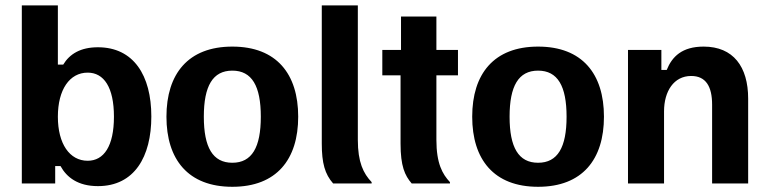

<svg xmlns="http://www.w3.org/2000/svg" viewBox="-20 -687 2877 719"><path d="M346.7 10C483.3 10 546.7 -100 546.7 -250.8C546.7 -405 480 -510 346.7 -510C281.7 -510 240.8 -485 216.7 -445H196.7V-666.7H61.7V0H186.7V-65H206.7C230 -22.5 272.5 10 346.7 10ZM308.3 -85C240.8 -85 196.7 -148.3 196.7 -250C196.7 -351.7 240.8 -415 308.3 -415C369.2 -415 406.7 -360 406.7 -250C406.7 -140 369.2 -85 308.3 -85Z M850 12.5C1015.8 12.5 1096.7 -90 1096.7 -250C1096.7 -410 1015.8 -512.5 850 -512.5C684.2 -512.5 603.3 -410 603.3 -250C603.3 -90 684.2 12.5 850 12.5ZM850 -77.5C776.7 -77.5 743.3 -135 743.3 -250C743.3 -365 776.7 -422.5 850 -422.5C923.3 -422.5 956.7 -365 956.7 -250C956.7 -135 923.3 -77.5 850 -77.5Z M1371.7 0V-5C1340.8 -37.5 1320 -79.2 1320 -163.3V-666.7H1185V-149.2C1185 -75.8 1196.7 -35 1227.5 0Z M1665 0V-5C1636.7 -35 1614.2 -75 1614.2 -163.3V-405H1695V-500H1614.2V-625H1481.7V-500H1411.7V-405H1480V-149.2C1480 -65 1495.8 -30 1521.7 0Z M1995 12.5C2160.8 12.5 2241.7 -90 2241.7 -250C2241.7 -410 2160.8 -512.5 1995 -512.5C1829.2 -512.5 1748.3 -410 1748.3 -250C1748.3 -90 1829.2 12.5 1995 12.5ZM1995 -77.5C1921.7 -77.5 1888.3 -135 1888.3 -250C1888.3 -365 1921.7 -422.5 1995 -422.5C2068.3 -422.5 2101.7 -365 2101.7 -250C2101.7 -135 2068.3 -77.5 1995 -77.5Z M2466.7 0V-270C2466.7 -345 2503.3 -402.5 2568.3 -402.5C2623.3 -402.5 2646.7 -363.3 2646.7 -295V0H2781.7V-317.5C2781.7 -437.5 2725.8 -512.5 2615 -512.5C2534.2 -512.5 2496.7 -475 2476.7 -425H2456.7V-500H2331.7V0Z"/></svg>

Font: Familjen Grotesk
Style: Bold
Weight: 700
Designer: Anders Wikstroem, Jonas Baeckman, Matilda Gysing, Kristian Moeller
Foundry: Familjen STHLM AB
Version: Version 2.000